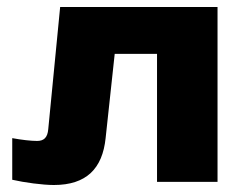

<svg xmlns="http://www.w3.org/2000/svg" viewBox="-20 -520 682 549"><path d="M282 -125 308 -366H429V0H602V-500H152L118 -151C116 -126 105 -117 86 -117C69 -117 42 -120 15 -125V-6C50 2 102 9 134 9C227 9 273 -38 282 -125Z"/></svg>

Font: LT Wave Black
Style: Regular
Weight: 900
Designer: Daniel Lyons
Version: Version 2.5 (Glyphs App)